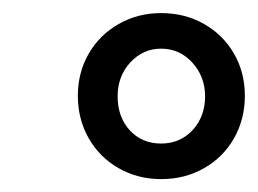

<svg xmlns="http://www.w3.org/2000/svg" viewBox="-20 -678 392 292"><path d="M98.4 -532.3Q98.4 -567.7 114.9 -596.4Q131.5 -625 160.5 -641.5Q189.5 -658.1 225 -658.1Q261.3 -658.1 290.3 -641.5Q319.4 -625 335.9 -596.4Q352.4 -567.7 352.4 -532.3Q352.4 -496.8 335.9 -467.7Q319.4 -438.7 290.3 -422.2Q261.3 -405.6 225 -405.6Q189.5 -405.6 160.5 -422.2Q131.5 -438.7 114.9 -467.7Q98.4 -496.8 98.4 -532.3ZM291.9 -531.5Q291.9 -561.3 272.6 -582.7Q253.2 -604 225 -604Q197.6 -604 178.2 -583.1Q158.9 -562.1 158.9 -531.5Q158.9 -500 177.4 -479.8Q196 -459.7 225 -459.7Q254 -459.7 273 -480.2Q291.9 -500.8 291.9 -531.5Z"/></svg>

Font: Playfair Micro SmCond SmLight
Style: Italic
Weight: 360
Width: 4
Italic angle: -15.6°
Designer: Claus Eggers Sørensen
Foundry: Claus Eggers Sørensen
Version: Version 2.203;Glyphs 3.3 (3326)